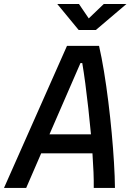

<svg xmlns="http://www.w3.org/2000/svg" viewBox="-43 -918 649 938"><path d="M-23.4 0 284.2 -693.8H440.9Q453.6 -638.7 465.1 -568.6Q476.6 -498.5 486.1 -421.9Q495.6 -345.2 502.7 -268.8Q509.8 -192.4 513.9 -123.3Q518.1 -54.2 518.6 0H415Q415.5 -33.7 413.8 -77.1Q412.1 -120.6 408.7 -168.9H158.2L85 0ZM198.7 -261.7H401.4Q395.5 -325.7 388.4 -389.4Q381.3 -453.1 373.8 -510Q366.2 -566.9 358.9 -609.9H350.1ZM341.3 -771.5 236.8 -898.4H342.8L390.6 -828.1L463.9 -898.4H574.7L425.3 -771.5Z"/></svg>

Font: Cascadia Mono PL
Style: Italic
Weight: 400
Italic angle: -10°
Monospace: yes
Designer: Aaron Bell
Foundry: Saja Typeworks
Version: Version 2404.023; ttfautohint (v1.8.4)